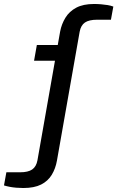

<svg xmlns="http://www.w3.org/2000/svg" viewBox="-101 -753 589 964"><path d="M16 191Q-1 191 -19 189.5Q-37 188 -52.5 185Q-68 182 -81 178L-69 112H0Q40 112 60.5 98Q81 84 87 52L175 -448H70L84 -527H189L201 -595Q208 -632 227.5 -664Q247 -696 282 -714.5Q317 -733 371 -733Q389 -733 406.5 -731.5Q424 -730 439.5 -727.5Q455 -725 468 -720L456 -654H387Q346 -654 325.5 -640Q305 -626 299 -594L185 53Q178 93 159 124.5Q140 156 105.5 173.5Q71 191 16 191Z"/></svg>

Font: Archivo Expanded
Style: Italic
Weight: 400
Width: 7
Italic angle: -10°
Designer: Hector Gatti
Foundry: Omnibus-Type
Version: Version 2.001